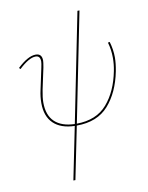

<svg xmlns="http://www.w3.org/2000/svg" viewBox="-96 -669 790 1027"><g transform="rotate(-10 299.0 -156.0)"><path d="M551 -321Q551 -289 543 -247Q521 -135 460 -66Q399 3 287 3L229 289H218L276 3Q201 1 161 -37.5Q121 -76 121 -148Q121 -183 129 -218L154 -335Q159 -358 159 -368Q159 -399 134 -399Q98 -399 43 -347L36 -354Q94 -409 136 -409Q170 -409 170 -371Q170 -362 165 -334L140 -217Q132 -177 132 -149Q132 -80 169.5 -44.5Q207 -9 278 -7L397 -601H408L289 -7Q396 -8 454 -75Q512 -142 533 -250Q540 -285 540 -320Q540 -365 528 -405L538 -407Q551 -363 551 -321Z"/></g></svg>

Font: Ysabeau Hairline
Style: Italic
Weight: 100
Italic angle: -12°
Designer: Christian Thalmann (Catharsis Fonts)
Version: Version 0.003